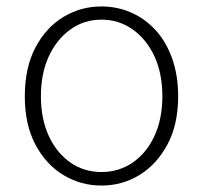

<svg xmlns="http://www.w3.org/2000/svg" viewBox="-20 -563 630 596"><path d="M295 13Q231 13 177 -19.5Q123 -52 90 -114Q57 -176 57 -264Q57 -353 90 -415.5Q123 -478 177 -510.5Q231 -543 295 -543Q343 -543 386 -524.5Q429 -506 462 -470.5Q495 -435 514 -382.5Q533 -330 533 -264Q533 -176 499.5 -114Q466 -52 412.5 -19.5Q359 13 295 13ZM295 -29Q349 -29 392 -58.5Q435 -88 459.5 -141Q484 -194 484 -264Q484 -335 459.5 -388Q435 -441 392 -471.5Q349 -502 295 -502Q241 -502 198.5 -471.5Q156 -441 131.5 -388Q107 -335 107 -264Q107 -194 131.5 -141Q156 -88 198.5 -58.5Q241 -29 295 -29Z"/></svg>

Font: Noto Sans HK Thin ExtraLight
Style: Regular
Weight: 250
Version: Version 2.004-H2;hotconv 1.0.118;makeotfexe 2.5.65603